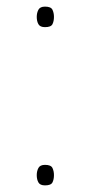

<svg xmlns="http://www.w3.org/2000/svg" viewBox="-20 -552 274 580"><path d="M116 -470Q101 -470 96 -479Q91 -488 91 -501Q91 -513 96 -522.5Q101 -532 116 -532Q134 -532 138.5 -522.5Q143 -513 143 -501Q143 -488 138.5 -479Q134 -470 116 -470ZM116 8Q101 8 96 -1Q91 -10 91 -23Q91 -35 96 -44.5Q101 -54 116 -54Q134 -54 138.5 -44.5Q143 -35 143 -23Q143 -10 138.5 -1Q134 8 116 8Z"/></svg>

Font: Noto Sans Devanagari Thin
Style: Regular
Weight: 100
Designer: Jelle Bosma - Monotype Design Team
Foundry: Monotype Imaging Inc.
Version: Version 2.004; ttfautohint (v1.8.4.7-5d5b)